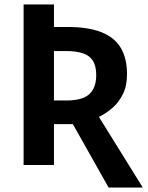

<svg xmlns="http://www.w3.org/2000/svg" viewBox="-20 -734 657 854"><path d="M463 100 304 -182H220V0H85V-714H220V-614H282Q372 -614 430.5 -591Q489 -568 517 -521.5Q545 -475 545 -404Q545 -352 526.5 -315Q508 -278 479.5 -253.5Q451 -229 420 -214L615 100ZM274 -287Q347 -287 377.5 -315.5Q408 -344 408 -400Q408 -439 394 -462.5Q380 -486 350 -496.5Q320 -507 273 -507H220V-287Z"/></svg>

Font: Noto Sans Display SemiBold
Style: Regular
Weight: 600
Designer: Monotype Design Team
Foundry: Monotype Imaging Inc.
Version: Version 2.003